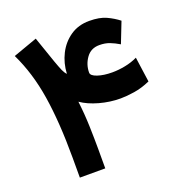

<svg xmlns="http://www.w3.org/2000/svg" viewBox="-122 -775 835 881"><g transform="rotate(-20 295.5 -334.0)"><path d="M411.1 -541Q369.6 -541 346.9 -509Q324.2 -477.1 324.2 -438Q324.2 -422.9 354 -412.8Q383.8 -402.8 425.3 -402.8Q455.6 -402.8 488.3 -409.2Q521 -415.5 549.3 -429.2L566.4 -307.1Q525.9 -289.1 487.5 -283.2Q449.2 -277.3 420.4 -277.3Q368.7 -277.3 317.6 -291.5Q266.6 -305.7 232.4 -329.6Q240.2 -264.6 241.9 -203.6Q243.7 -142.6 243.7 -96.2V0H119.6V-97.7Q119.6 -270 99.6 -397Q79.6 -523.9 29.8 -626.5L147.5 -668.5L191.4 -541.5Q203.1 -508.8 210.2 -492.7Q217.3 -476.6 226.6 -467.8Q229 -519 251.2 -563Q273.4 -606.9 312.7 -634Q352.1 -661.1 405.3 -661.1Q455.6 -661.1 487.8 -646.2Q520 -631.3 545.4 -611.3L505.9 -510.3Q482.4 -524.4 460.7 -532.7Q439 -541 411.1 -541Z"/></g></svg>

Font: Vazirmatn FD NL
Style: Bold
Weight: 700
Designer: Saber Rastikerdar
Foundry: Saber Rastikerdar
Version: Version 33.003